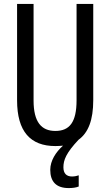

<svg xmlns="http://www.w3.org/2000/svg" viewBox="-20 -734 562 978"><path d="M303 118C303 81 317 45 380 -22C430 -58 455 -123 455 -224V-714H370V-223C370 -111 334 -67 262 -67C191 -67 151 -112 151 -222V-714H67V-223C67 -64 135 10 262 10C276 10 288 9 301 8C264 41 236 85 236 131C236 191 266 224 330 224C348 224 367 222 381 216V159C373 162 360 165 347 165C319 165 303 150 303 118Z"/></svg>

Font: Noto Sans Thai Looped ExtraCondensed
Style: Regular
Weight: 400
Width: 2
Designer: Sasikarn Vongin, Ben Mitchell
Foundry: The Fontpad Ltd
Version: Version 1.001